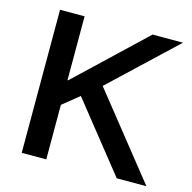

<svg xmlns="http://www.w3.org/2000/svg" viewBox="-100 -775 874 875"><g transform="rotate(15 336.5 -337.5)"><path d="M77.5 0V-675H193.3V-374.2H196.7L514.2 -675H657.5L355 -390L665.8 0H525.8L270.8 -320L193.3 -257.5V0Z"/></g></svg>

Font: Funnel Display Light Medium
Style: Regular
Weight: 500
Version: Version 1.000